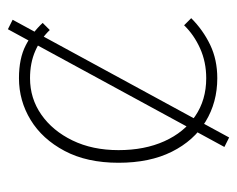

<svg xmlns="http://www.w3.org/2000/svg" viewBox="-77 -481 600 486"><g transform="rotate(-90 223.0 -238.0)"><path d="M118 42 94 30 392 -518 416 -506ZM268 12Q207 12 158.5 -17.5Q110 -47 82 -103Q54 -159 54 -238Q54 -318 84 -374.5Q114 -431 162.5 -460.5Q211 -490 268 -490Q318 -490 351 -473Q384 -456 408 -430L390 -412Q368 -435 337.5 -448.5Q307 -462 268 -462Q217 -462 176 -433.5Q135 -405 110.5 -354.5Q86 -304 86 -238Q86 -172 108.5 -122Q131 -72 172 -44Q213 -16 268 -16Q309 -16 343.5 -31.5Q378 -47 402 -72L420 -54Q390 -24 352.5 -6Q315 12 268 12Z"/></g></svg>

Font: Source Sans 3 VF
Style: Regular
Weight: 200
Designer: Paul D. Hunt
Foundry: Adobe
Version: Version 3.046;hotconv 1.0.118;makeotfexe 2.5.65603